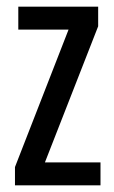

<svg xmlns="http://www.w3.org/2000/svg" viewBox="-20 -557 343 577"><path d="M282 0V-69H115L275 -478V-537H35V-468H186L25 -55V0Z"/></svg>

Font: Noto Sans Gujarati UI ExtraCondensed
Style: Regular
Weight: 400
Width: 2
Designer: Jelle Bosma - Monotype Design Team, Universal Thirst
Foundry: Monotype Imaging Inc.
Version: Version 2.106